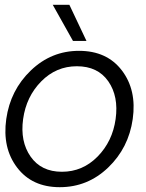

<svg xmlns="http://www.w3.org/2000/svg" viewBox="-20 -770 605 797"><path d="M199 -750H268L339 -600H283ZM228 7Q113 7 51 -74.5Q-11 -156 6 -276Q23 -396 108 -477.5Q193 -559 308 -559Q424 -559 486 -477.5Q548 -396 531 -276Q514 -156 429 -74.5Q344 7 228 7ZM460 -276Q473 -370 429.5 -432.5Q386 -495 299 -495Q213 -495 151 -432Q89 -369 76 -276Q63 -183 107 -120Q151 -57 237 -57Q323 -57 385 -120Q447 -183 460 -276Z"/></svg>

Font: Oakes Grotesk Light
Style: Italic
Weight: 300
Italic angle: -8°
Designer: Samuel Oakes
Foundry: Samuel Oakes
Version: Version 1.000;PS 001.000;hotconv 1.0.88;makeotf.lib2.5.64775